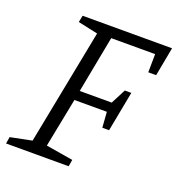

<svg xmlns="http://www.w3.org/2000/svg" viewBox="-120 -705 744 801"><g transform="rotate(20 251.5 -305.0)"><path d="M-6 0 -1 -30 94 -49 194 -561 106 -580 112 -610H509L485 -482H450L451 -563H256L208 -311H350L384 -377H413L379 -199H349L344 -268H200L157 -50L277 -30L272 0Z"/></g></svg>

Font: Manuale Light
Style: Italic
Weight: 300
Italic angle: -11°
Version: Version 1.002